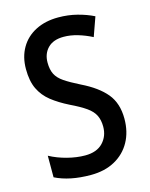

<svg xmlns="http://www.w3.org/2000/svg" viewBox="-112 -796 683 877"><g transform="rotate(-15 230.0 -357.0)"><path d="M422 -199Q422 -137 396 -90Q370 -43 322 -16.5Q274 10 208 10Q108 10 40 -24V-126Q77 -106 121.5 -94.5Q166 -83 206 -83Q261 -83 290 -113.5Q319 -144 319 -189Q319 -220 308 -242.5Q297 -265 270 -284Q243 -303 197 -325Q149 -349 115.5 -375.5Q82 -402 64 -439.5Q46 -477 46 -534Q46 -591 71 -634Q96 -677 142 -700.5Q188 -724 249 -724Q296 -724 338.5 -713Q381 -702 415 -685L383 -595Q350 -612 316 -622Q282 -632 250 -632Q201 -632 175 -605.5Q149 -579 149 -537Q149 -504 160 -482Q171 -460 197.5 -442Q224 -424 270 -401Q346 -364 384 -318Q422 -272 422 -199Z"/></g></svg>

Font: Noto Sans Hebrew Condensed Medium
Style: Regular
Weight: 500
Width: 3
Designer: Monotype Design Team
Foundry: Monotype Imaging Inc.
Version: Version 2.004; ttfautohint (v1.8.4.7-5d5b)